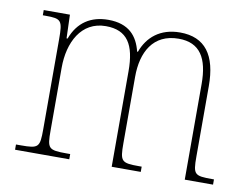

<svg xmlns="http://www.w3.org/2000/svg" viewBox="-64 -632 943 722"><g transform="rotate(10 407.5 -271.0)"><path d="M34 0H241V-20H228C157 -20 153 -25 153 -95V-334C153 -431 196 -517 290 -517C372 -517 403 -466 403 -365V0H514V-20H504C436 -20 431 -25 431 -95V-349C431 -442 470 -518 568 -518C650 -518 682 -463 682 -365V0H790V-20H783C715 -20 710 -24 710 -93V-362C710 -480 665 -542 569 -542C493 -542 446 -501 425 -443H422C408 -500 374 -542 295 -542C229 -542 180 -511 156 -446H152L149 -536H49V-516H60C120 -516 125 -510 125 -438V-95C125 -25 121 -20 52 -20H34Z"/></g></svg>

Font: Noto Serif Tamil SemiCondensed Thin
Style: Regular
Weight: 100
Width: 4
Designer: Indian Type Foundry, Tom Grace, and the Monotype Design Team
Foundry: Monotype Imaging Inc.
Version: Version 2.004